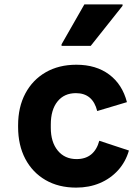

<svg xmlns="http://www.w3.org/2000/svg" viewBox="-20 -838 640 875"><path d="M327 17Q247 17 187.5 -17.5Q128 -52 95.2 -114.2Q62.5 -176.5 62.5 -259.5V-267Q62.5 -350 95.5 -412Q128.5 -474 188.2 -508.5Q248 -543 328 -543Q418 -543 477.8 -498.2Q537.5 -453.5 558.5 -372.5L423 -332Q413 -372.5 388.8 -393Q364.5 -413.5 326 -413.5Q272.5 -413.5 242 -375.5Q211.5 -337.5 211.5 -270.5V-255.5Q211.5 -190.5 243.2 -151.8Q275 -113 329 -113Q369.5 -113 395.5 -134.2Q421.5 -155.5 432.5 -196.5L567.5 -152Q552.5 -100 518 -62Q483.5 -24 434.8 -3.5Q386 17 327 17ZM260.5 -629V-636L364.5 -818H538.5V-811.5L393.5 -629Z"/></svg>

Font: Google Sans Code
Style: Regular
Weight: 400
Monospace: yes
Designer: Google Sans Code Authors
Foundry: Google LLC
Version: Version 6.000